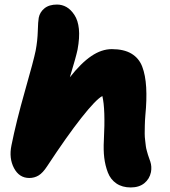

<svg xmlns="http://www.w3.org/2000/svg" viewBox="-20 -780 753 852"><path d="M109.9 9.8Q65.4 9.8 42.2 -33.9Q19 -77.6 30.8 -134.8Q51.8 -239.7 90.8 -376.7Q129.9 -513.7 138.2 -555.2Q146.5 -598.6 147.7 -642.1Q148.9 -685.5 151.9 -701.2Q156.7 -726.1 177.2 -742.9Q197.8 -759.8 232.9 -759.8Q255.4 -759.8 274.9 -748.8Q294.4 -737.8 310.3 -713.6Q326.2 -689.5 330.1 -651.6Q334 -613.8 324.2 -560.1Q317.9 -529.3 290 -437Q339.8 -500.5 385.3 -531.2Q430.7 -562 476.1 -562Q529.8 -562 563.2 -542Q596.7 -522 611.1 -484.4Q625.5 -446.8 628.7 -392.1Q631.8 -337.4 625 -268.1Q623 -244.1 622.6 -222.9Q622.1 -201.7 622.1 -187Q622.1 -172.4 624.3 -155.8Q626.5 -139.2 627.2 -131.3Q627.9 -123.5 631.8 -109.9Q635.7 -96.2 636.5 -93.3Q637.2 -90.3 642.1 -76.9Q647 -63.5 647 -63Q654.3 -41 649.9 -16.1Q643.6 14.2 620.4 33Q597.2 51.8 560.1 51.8Q522.5 51.8 496.6 34.2Q470.7 16.6 458.7 -14.4Q446.8 -45.4 442.6 -80.1Q438.5 -114.7 440.9 -157.2Q448.2 -295.9 434.1 -354Q404.8 -337.9 341.1 -257.1Q277.3 -176.3 189 -42Q169.9 -12.7 151.4 -1.5Q132.8 9.8 109.9 9.8Z"/></svg>

Font: Shantell Sans Irregular
Style: Italic
Weight: 800
Italic angle: -11.31°
Designer: Stephen Nixon, Anya Danilova, Shantell Martin
Foundry: Arrow Type
Version: Version 1.006;[9816181b4]